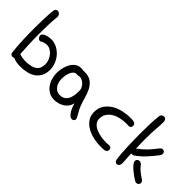

<svg xmlns="http://www.w3.org/2000/svg" viewBox="7 -985 1471 1471"><g transform="rotate(45 743.0 -249.5)"><path d="M105.5 -461.9Q100.6 -425.8 99.1 -376Q97.7 -326.2 97.7 -272.5Q97.7 -216.8 100.1 -163.1Q102.5 -109.4 105.5 -65.4Q125 -59.6 141.6 -57.1Q158.2 -54.7 173.8 -54.7Q231.4 -54.7 264.2 -75.7Q296.9 -96.7 296.9 -148.4Q296.9 -168.9 288.6 -189.5Q280.3 -210 267.1 -225.6Q253.9 -241.2 236.8 -251Q219.7 -260.7 202.1 -260.7Q188.5 -260.7 173.8 -256.8Q159.2 -252.9 148.4 -245.1Q145.5 -243.2 139.6 -243.2Q128.9 -243.2 120.1 -253.9Q111.3 -264.6 111.3 -275.4Q111.3 -286.1 120.6 -293.5Q129.9 -300.8 143.1 -305.7Q156.2 -310.5 169.9 -312.5Q183.6 -314.5 193.4 -314.5Q226.6 -314.5 255.4 -299.8Q284.2 -285.2 305.7 -261.2Q327.1 -237.3 339.8 -206.5Q352.5 -175.8 352.5 -142.6Q352.5 -103.5 338.4 -76.2Q324.2 -48.8 299.8 -31.2Q275.4 -13.7 242.2 -5.9Q209 2 171.9 2Q150.4 2 130.4 -1.5Q110.4 -4.9 93.8 -12.7Q84 -8.8 78.1 -8.8Q68.4 -8.8 61 -14.6Q53.7 -20.5 52.7 -34.2Q45.9 -91.8 43.5 -159.2Q41 -226.6 41 -293.9Q41 -343.8 43 -389.6Q44.9 -435.5 48.8 -475.6Q51.8 -503.9 74.2 -503.9Q85.9 -503.9 95.7 -494.1Q105.5 -484.4 105.5 -467.8Z M533.2 -262.7H507.8Q491.2 -253.9 482.4 -239.3Q473.6 -224.6 469.2 -208.5Q464.8 -192.4 463.9 -177.7Q462.9 -163.1 462.9 -154.3Q462.9 -134.8 468.3 -117.2Q473.6 -99.6 483.9 -86.4Q494.1 -73.2 507.8 -65.4Q521.5 -57.6 539.1 -57.6Q570.3 -57.6 587.4 -71.3Q604.5 -85 612.8 -105.5Q621.1 -126 623 -149.9Q625 -173.8 625 -194.3Q623 -207 616.2 -220.2Q609.4 -233.4 599.1 -243.2Q588.9 -252.9 576.7 -259.3Q564.5 -265.6 551.8 -265.6Q542 -265.6 533.2 -262.7ZM666 -92.8Q655.3 -47.9 618.2 -24.4Q581.1 -1 536.1 -1Q503.9 -1 479 -15.1Q454.1 -29.3 437.5 -52.2Q420.9 -75.2 412.6 -104Q404.3 -132.8 404.3 -162.1Q404.3 -185.5 410.2 -213.4Q416 -241.2 428.7 -264.6Q441.4 -288.1 461.9 -304.2Q482.4 -320.3 511.7 -320.3Q527.3 -320.3 533.2 -317.4Q538.1 -318.4 542 -318.4Q545.9 -318.4 550.8 -318.4Q596.7 -318.4 623 -298.8Q649.4 -279.3 665.5 -248.5Q681.6 -217.8 691.4 -180.7Q701.2 -143.6 714.8 -109.4Q718.8 -97.7 726.6 -83.5Q734.4 -69.3 742.2 -55.7Q750 -42 755.4 -31.2Q760.7 -20.5 760.7 -14.6Q760.7 -3.9 752.9 2Q745.1 7.8 735.4 7.8Q725.6 7.8 715.3 -0.5Q705.1 -8.8 695.8 -22.5Q686.5 -36.1 678.7 -54.7Q670.9 -73.2 666 -92.8Z M1078.1 -53.7Q1092.8 -53.7 1099.6 -47.4Q1106.4 -41 1106.4 -30.3Q1106.4 -16.6 1099.6 -10.3Q1092.8 -3.9 1083 -2Q1073.2 0 1061.5 0Q1049.8 0 1041 0Q1000 0 960 -9.3Q919.9 -18.6 888.7 -37.1Q857.4 -55.7 837.9 -84Q818.4 -112.3 818.4 -151.4Q818.4 -197.3 840.3 -229Q862.3 -260.7 896 -280.8Q929.7 -300.8 971.2 -309.6Q1012.7 -318.4 1052.7 -318.4Q1078.1 -318.4 1091.8 -312Q1105.5 -305.7 1105.5 -288.1Q1105.5 -277.3 1100.1 -270.5Q1094.7 -263.7 1085 -263.7Q1078.1 -263.7 1072.3 -264.2Q1066.4 -264.6 1060.5 -264.6Q1026.4 -264.6 994.6 -257.8Q962.9 -251 938 -236.3Q913.1 -221.7 897.9 -198.7Q882.8 -175.8 882.8 -143.6Q882.8 -118.2 898.4 -100.6Q914.1 -83 938.5 -72.3Q962.9 -61.5 992.2 -56.6Q1021.5 -51.8 1048.8 -51.8Q1056.6 -51.8 1063.5 -52.2Q1070.3 -52.7 1078.1 -53.7Z M1275.4 -135.7Q1264.6 -127.9 1254.9 -127.9Q1248 -127.9 1245.1 -129.9Q1245.1 -101.6 1247.6 -76.2Q1250 -50.8 1250 -29.3Q1250 -9.8 1241.7 -1Q1233.4 7.8 1222.7 7.8Q1213.9 7.8 1206.5 0Q1199.2 -7.8 1197.3 -24.4Q1190.4 -80.1 1188 -149.4Q1185.5 -218.8 1185.5 -289.1Q1185.5 -340.8 1187 -388.2Q1188.5 -435.5 1193.4 -475.6Q1194.3 -493.2 1204.1 -500Q1213.9 -506.8 1224.6 -506.8Q1234.4 -506.8 1242.2 -498Q1250 -489.3 1250 -474.6Q1250 -442.4 1246.1 -396.5Q1242.2 -350.6 1242.2 -292Q1242.2 -263.7 1242.7 -236.3Q1243.2 -209 1244.1 -180.7Q1266.6 -198.2 1282.7 -211.9Q1298.8 -225.6 1312.5 -239.7Q1326.2 -253.9 1339.8 -270.5Q1353.5 -287.1 1371.1 -309.6Q1380.9 -322.3 1394.5 -322.3Q1405.3 -322.3 1411.6 -315.4Q1418 -308.6 1418 -297.9Q1418 -285.2 1408.2 -272.5Q1379.9 -235.4 1348.1 -200.7Q1316.4 -166 1275.4 -135.7ZM1412.1 -2.9Q1399.4 -9.8 1381.3 -22.9Q1363.3 -36.1 1346.2 -50.8Q1329.1 -65.4 1316.9 -80.6Q1304.7 -95.7 1304.7 -108.4Q1304.7 -119.1 1313 -126.5Q1321.3 -133.8 1332 -133.8Q1343.8 -133.8 1355.5 -122.1Q1373 -98.6 1393.1 -82Q1413.1 -65.4 1445.3 -43.9Q1458 -34.2 1458 -21.5Q1458 -10.7 1450.2 -3.4Q1442.4 3.9 1431.6 3.9Q1421.9 3.9 1412.1 -2.9Z"/></g></svg>

Font: Hi Melody
Style: Regular
Weight: 400
Designer: YoonDesign Inc.
Foundry: YoonDesign Inc.
Version: Version 3.00